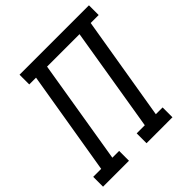

<svg xmlns="http://www.w3.org/2000/svg" viewBox="-206 -878 1021 1021"><g transform="rotate(-45 304.5 -367.5)"><path d="M-10 0V-74H50L148 -662H97V-735H619V-662H559L461 -74H512V0H317V-74H378L475 -662H231L134 -74H185V0Z"/></g></svg>

Font: Iosevka Etoile Oblique
Style: Regular
Weight: 400
Italic angle: -9°
Designer: Belleve Invis
Foundry: Belleve Invis
Version: Version 15.5.2; ttfautohint (v1.8.4)